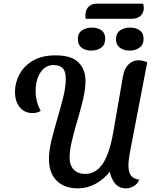

<svg xmlns="http://www.w3.org/2000/svg" viewBox="-20 -1009 834 1051"><path d="M407 22Q332 22 290 -20Q248 -62 248 -139Q248 -185 262 -242Q276 -299 294 -359.5Q312 -420 326 -476.5Q340 -533 340 -578Q340 -620 322.5 -636.5Q305 -653 273 -653Q229 -653 202 -613Q175 -573 175 -510Q175 -453 203 -402Q183 -390 159 -390Q114 -390 88 -422Q62 -454 62 -506Q62 -555 86 -601Q110 -647 159.5 -676.5Q209 -706 284 -706Q372 -706 410 -667Q448 -628 448 -568Q448 -522 435 -466.5Q422 -411 404.5 -352.5Q387 -294 374 -240Q361 -186 361 -145Q361 -105 383.5 -81Q406 -57 446 -57Q505 -57 542.5 -113Q580 -169 600 -285L653 -591Q660 -633 683 -656Q706 -679 738 -679Q761 -679 786 -668L695 -195Q688 -159 685.5 -138.5Q683 -118 683 -103Q683 -66 697.5 -47.5Q712 -29 742 -26Q734 -3 713 9.5Q692 22 670 22Q632 22 610 -4.5Q588 -31 581 -69Q549 -28 503.5 -3Q458 22 407 22ZM449 -906Q448 -912 447.5 -921Q447 -930 449 -939Q452 -961 468 -975Q484 -989 509 -989H764Q765 -981 766.5 -972.5Q768 -964 766 -953Q761 -931 744.5 -918.5Q728 -906 697 -906ZM479 -732Q447 -732 426.5 -748Q406 -764 406 -795Q406 -827 428.5 -842.5Q451 -858 482 -858Q515 -858 535.5 -843Q556 -828 556 -797Q556 -764 534 -748Q512 -732 479 -732ZM690 -732Q657 -732 636 -748Q615 -764 615 -795Q615 -827 637.5 -842.5Q660 -858 693 -858Q724 -858 745 -843Q766 -828 766 -797Q766 -764 743.5 -748Q721 -732 690 -732Z"/></svg>

Font: Sansita Swashed
Style: Regular
Weight: 400
Designer: Pablo Cosgaya
Foundry: Omnibus-Type
Version: Version 1.003; ttfautohint (v1.8.3)